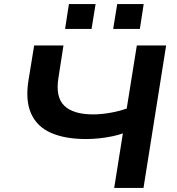

<svg xmlns="http://www.w3.org/2000/svg" viewBox="-20 -930 877 950"><path d="M545 0 588 -270Q566 -262 535 -255.5Q504 -249 470.5 -245.5Q437 -242 407 -242Q301 -242 231.5 -273Q162 -304 133.5 -369Q105 -434 121 -533L149 -705H294L269 -544Q254 -450 298 -407Q342 -364 441 -364Q479 -364 523 -371.5Q567 -379 607 -393L657 -705H802L690 0ZM540 -787 560 -910H691L672 -787ZM302 -787 321 -910H453L433 -787Z"/></svg>

Font: Nunito Sans 7pt SemiExpanded
Style: Bold Italic
Weight: 700
Width: 6
Italic angle: -9°
Designer: Vernon Adams
Foundry: Vernon Adams
Version: Version 3.101;gftools[0.9.27]